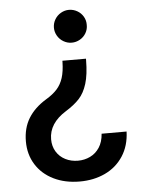

<svg xmlns="http://www.w3.org/2000/svg" viewBox="-52 -576 604 808"><g transform="rotate(-5 249.5 -172.0)"><path d="M219.7 -110.4Q147.5 -65.4 147.5 2Q147.5 31.7 161.4 54.4Q175.3 77.1 199.5 89.4Q223.6 101.6 252.9 101.6Q280.3 101.6 304.2 90.1Q328.1 78.6 343.5 55.2Q358.9 31.7 361.3 -2.9H466.8Q464.8 57.1 436.3 100.8Q407.7 144.5 359.9 167Q312 189.5 252.9 189.5Q190.4 189.5 142.3 165.8Q94.2 142.1 67.6 99.6Q41 57.1 41 2Q41 -54.7 66.4 -95.9Q91.8 -137.2 140.6 -167Q170.9 -185.1 188.2 -204.6Q205.6 -224.1 214.1 -251Q222.7 -277.8 223.6 -317.4V-323.2H323.2V-317.4Q322.8 -255.9 310.8 -217.5Q298.8 -179.2 277.3 -156Q255.9 -132.8 219.7 -110.4ZM338.9 -464.8Q339.4 -446.3 330.1 -430.2Q320.8 -414.1 304.4 -404.8Q288.1 -395.5 269.5 -395.5Q251.5 -395.5 235.4 -404.8Q219.2 -414.1 209.7 -430.2Q200.2 -446.3 200.2 -464.8Q200.2 -483.4 209.7 -499.5Q219.2 -515.6 235.4 -524.9Q251.5 -534.2 269.5 -534.2Q288.1 -534.2 304.4 -524.9Q320.8 -515.6 330.1 -499.5Q339.4 -483.4 338.9 -464.8Z"/></g></svg>

Font: WEMIX Pretendard Medium
Style: Regular
Weight: 500
Designer: Base glyphs from Inter by Rasmus Andersson; Hangeul glyphs from Noto Sans CJK(Source Han Sans) by Jang Soo-young and Kan
Foundry: Kil Hyung-jin
Version: Version 1.000